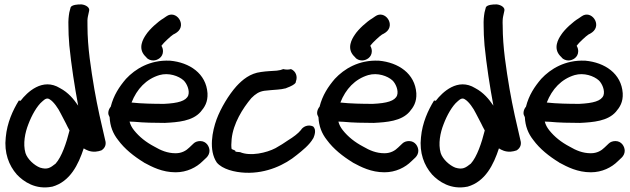

<svg xmlns="http://www.w3.org/2000/svg" viewBox="-20 -760 2847 867"><path d="M333 -283C313 -312 289 -342 251 -362C172 -411 102 -343 73 -305C70 -305 68 -306 65 -306C38 -262 12 -206 6 -140C-2 -70 20 -13 56 28C86 60 141 98 215 83H216C297 60 334 -17 358 -90C369 -83 386 -74 410 -75C421 -76 430 -78 438 -81C457 -93 460 -111 455 -127C438 -199 420 -277 406 -358C391 -448 375 -546 375 -643V-644C374 -663 375 -677 377 -686L382 -709C388 -726 367 -738 349 -740C331 -741 304 -738 299 -727L293 -704C290 -686 288 -669 289 -642C289 -619 290 -588 293 -555C302 -465 317 -369 333 -283ZM95 -69C83 -111 93 -161 108 -199C123 -239 147 -282 171 -302H172V-303C186 -316 195 -318 205 -311C222 -301 243 -271 254 -248L278 -202C283 -193 286 -184 294 -171C280 -115 259 -52 231 -21C207 -2 194 7 161 -3C135 -13 104 -41 95 -69Z M475 -231C477 -190 490 -157 513 -128C543 -87 585 -54 629 -27L630 -26C667 -6 713 18 773 18C824 18 867 -4 895 -32L913 -49C920 -56 926 -67 926 -79C926 -98 912 -123 884 -123C872 -123 861 -119 854 -112L835 -94C821 -80 801 -68 773 -68C736 -68 706 -81 677 -98C639 -118 609 -142 585 -172C575 -185 569 -196 565 -211C571 -211 579 -210 588 -210C628 -206 678 -205 723 -205H724C784 -208 849 -213 886 -255C904 -276 919 -299 917 -339C911 -428 836 -478 748 -486H747C657 -490 591 -449 549 -404C519 -369 493 -330 480 -278C475 -273 469 -261 469 -251C469 -244 470 -240 475 -231ZM574 -297C598 -358 640 -403 700 -421C742 -433 787 -417 809 -397C823 -384 838 -352 830 -329C820 -304 784 -294 721 -291C674 -291 618 -292 574 -297ZM642 -500V-499C649 -492 660 -487 672 -487C691 -487 716 -501 716 -529C716 -538 713 -547 709 -553C709 -553 710 -555 711 -556H712V-557C717 -565 752 -598 762 -604C768 -607 774 -610 779 -614C825 -648 775 -718 731 -686L718 -677C694 -663 655 -628 639 -603C626 -584 602 -543 634 -508Z M1026 -87C1024 -97 1024 -112 1026 -132C1033 -202 1076 -271 1115 -317C1134 -336 1149 -346 1173 -350C1182 -351 1194 -352 1203 -353C1220 -355 1248 -355 1269 -361H1271L1272 -362C1324 -381 1315 -392 1316 -392C1325 -414 1316 -439 1294 -448C1282 -445 1272 -445 1259 -448C1247 -444 1247 -443 1230 -441C1207 -439 1185 -439 1159 -435C1109 -429 1075 -400 1048 -371C1013 -332 977 -272 958 -221C939 -169 921 -82 959 -26C984 4 1039 18 1088 20C1185 24 1268 -17 1320 -60C1345 -80 1378 -106 1394 -135L1395 -136C1400 -148 1410 -174 1394 -189C1370 -200 1347 -187 1339 -173C1326 -157 1306 -142 1280 -126C1265 -115 1245 -103 1224 -91C1184 -70 1111 -53 1064 -73C1042 -75 1043 -74 1042 -80Z M1418 -231C1420 -190 1433 -157 1456 -128C1486 -87 1528 -54 1572 -27L1573 -26C1610 -6 1656 18 1716 18C1767 18 1810 -4 1838 -32L1856 -49C1863 -56 1869 -67 1869 -79C1869 -98 1855 -123 1827 -123C1815 -123 1804 -119 1797 -112L1778 -94C1764 -80 1744 -68 1716 -68C1679 -68 1649 -81 1620 -98C1582 -118 1552 -142 1528 -172C1518 -185 1512 -196 1508 -211C1514 -211 1522 -210 1531 -210C1571 -206 1621 -205 1666 -205H1667C1727 -208 1792 -213 1829 -255C1847 -276 1862 -299 1860 -339C1854 -428 1779 -478 1691 -486H1690C1600 -490 1534 -449 1492 -404C1462 -369 1436 -330 1423 -278C1418 -273 1412 -261 1412 -251C1412 -244 1413 -240 1418 -231ZM1517 -297C1541 -358 1583 -403 1643 -421C1685 -433 1730 -417 1752 -397C1766 -384 1781 -352 1773 -329C1763 -304 1727 -294 1664 -291C1617 -291 1561 -292 1517 -297ZM1585 -500V-499C1592 -492 1603 -487 1615 -487C1634 -487 1659 -501 1659 -529C1659 -538 1656 -547 1652 -553C1652 -553 1653 -555 1654 -556H1655V-557C1660 -565 1695 -598 1705 -604C1711 -607 1717 -610 1722 -614C1768 -648 1718 -718 1674 -686L1661 -677C1637 -663 1598 -628 1582 -603C1569 -584 1545 -543 1577 -508Z M2208 -283C2188 -312 2164 -342 2126 -362C2047 -411 1977 -343 1948 -305C1945 -305 1943 -306 1940 -306C1913 -262 1887 -206 1881 -140C1873 -70 1895 -13 1931 28C1961 60 2016 98 2090 83H2091C2172 60 2209 -17 2233 -90C2244 -83 2261 -74 2285 -75C2296 -76 2305 -78 2313 -81C2332 -93 2335 -111 2330 -127C2313 -199 2295 -277 2281 -358C2266 -448 2250 -546 2250 -643V-644C2249 -663 2250 -677 2252 -686L2257 -709C2263 -726 2242 -738 2224 -740C2206 -741 2179 -738 2174 -727L2168 -704C2165 -686 2163 -669 2164 -642C2164 -619 2165 -588 2168 -555C2177 -465 2192 -369 2208 -283ZM1970 -69C1958 -111 1968 -161 1983 -199C1998 -239 2022 -282 2046 -302H2047V-303C2061 -316 2070 -318 2080 -311C2097 -301 2118 -271 2129 -248L2153 -202C2158 -193 2161 -184 2169 -171C2155 -115 2134 -52 2106 -21C2082 -2 2069 7 2036 -3C2010 -13 1979 -41 1970 -69Z M2350 -231C2352 -190 2365 -157 2388 -128C2418 -87 2460 -54 2504 -27L2505 -26C2542 -6 2588 18 2648 18C2699 18 2742 -4 2770 -32L2788 -49C2795 -56 2801 -67 2801 -79C2801 -98 2787 -123 2759 -123C2747 -123 2736 -119 2729 -112L2710 -94C2696 -80 2676 -68 2648 -68C2611 -68 2581 -81 2552 -98C2514 -118 2484 -142 2460 -172C2450 -185 2444 -196 2440 -211C2446 -211 2454 -210 2463 -210C2503 -206 2553 -205 2598 -205H2599C2659 -208 2724 -213 2761 -255C2779 -276 2794 -299 2792 -339C2786 -428 2711 -478 2623 -486H2622C2532 -490 2466 -449 2424 -404C2394 -369 2368 -330 2355 -278C2350 -273 2344 -261 2344 -251C2344 -244 2345 -240 2350 -231ZM2449 -297C2473 -358 2515 -403 2575 -421C2617 -433 2662 -417 2684 -397C2698 -384 2713 -352 2705 -329C2695 -304 2659 -294 2596 -291C2549 -291 2493 -292 2449 -297ZM2517 -500V-499C2524 -492 2535 -487 2547 -487C2566 -487 2591 -501 2591 -529C2591 -538 2588 -547 2584 -553C2584 -553 2585 -555 2586 -556H2587V-557C2592 -565 2627 -598 2637 -604C2643 -607 2649 -610 2654 -614C2700 -648 2650 -718 2606 -686L2593 -677C2569 -663 2530 -628 2514 -603C2501 -584 2477 -543 2509 -508Z"/></svg>

Font: Stray Cat
Style: Blk
Weight: 900
Version: Version 1.0